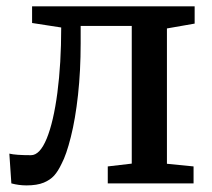

<svg xmlns="http://www.w3.org/2000/svg" viewBox="-20 -575 664 602"><path d="M590.3 -555.2V-501L503.4 -485.8V-61.5L586.9 -53.2V0H317.9V-53.2L393.1 -62V-493.7H232.9V-439Q232.9 -353 224.6 -277.3Q216.3 -201.7 202.1 -145.5Q188 -89.4 173.3 -62Q162.1 -38.1 149.7 -24.4Q137.2 -10.7 117.2 -2.4Q96.2 6.3 63 6.3Q39.1 6.3 15.6 0L9.3 -93.3Q29.3 -88.4 77.1 -88.4Q105 -88.4 126.5 -140.6Q147.9 -192.9 159.9 -284.2Q171.9 -375.5 171.9 -488.8L80.6 -502.9V-555.2Z"/></svg>

Font: Merriweather
Style: Regular
Weight: 400
Designer: Eben Sorkin
Foundry: Eben Sorkin
Version: Version 1.584; ttfautohint (v1.8.1)